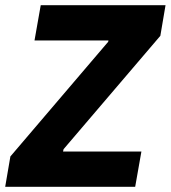

<svg xmlns="http://www.w3.org/2000/svg" viewBox="-40 -720 658 740"><path d="M-20 0H481L505 -136H203L205 -145L578 -582L598 -700H117L93 -564H378L377 -559L0 -117Z"/></svg>

Font: Fixel Text 20240404
Style: Bold Italic
Weight: 700
Width: 4
Italic angle: -10°
Designer: AlfaBravo + MacPaw
Foundry: Kyrylo Tkachov, Marchela Mozhyna, Serhii Makarenko, Maria Weinstein, Zakhar Kryvoshyya
Version: Version 1.211;Glyphs 3.2 (3225)